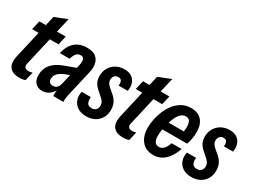

<svg xmlns="http://www.w3.org/2000/svg" viewBox="-51 -1172 2234 1697"><g transform="rotate(30 1066.0 -323.0)"><path d="M164 10Q93 10 64 -29Q35 -68 51 -140L115 -419H49L70 -510H136L158 -606L284 -656L250 -510H339L318 -419H229L163 -132Q152 -81 207 -81Q226 -81 245 -88L224 0Q203 10 164 10Z M396 10Q351 10 325.5 -18Q300 -46 300 -97Q300 -225 453 -280L562 -320L571 -358Q574 -374 574.5 -391.5Q575 -409 567 -421.5Q559 -434 537 -434Q486 -434 467 -358H367Q384 -437 431.5 -478.5Q479 -520 554 -520Q614 -520 644.5 -495Q675 -470 682.5 -430.5Q690 -391 680 -348L616 -71Q612 -52 610 -35Q608 -18 610 0H506Q505 -13 505.5 -27.5Q506 -42 509 -58Q465 10 396 10ZM411 -121Q411 -100 423 -88Q435 -76 457 -76Q502 -76 518 -128L543 -235L501 -219Q411 -184 411 -121Z M845 10Q792 10 757.5 -12.5Q723 -35 709 -73Q695 -111 705 -158H799Q794 -129 804.5 -102.5Q815 -76 853 -76Q881 -76 896 -92.5Q911 -109 911 -135Q911 -154 902 -170Q893 -186 874 -202L830 -241Q800 -266 785.5 -294.5Q771 -323 771 -359Q771 -405 792 -441.5Q813 -478 850 -499Q887 -520 935 -520Q1002 -520 1033.5 -478Q1065 -436 1054 -369H960Q964 -393 957 -413Q950 -433 921 -433Q897 -433 883.5 -417Q870 -401 870 -376Q870 -360 877.5 -346.5Q885 -333 902 -317L952 -274Q980 -250 995 -219Q1010 -188 1010 -149Q1010 -78 964.5 -34Q919 10 845 10Z M1222 10Q1151 10 1122 -29Q1093 -68 1109 -140L1173 -419H1107L1128 -510H1194L1216 -606L1342 -656L1308 -510H1397L1376 -419H1287L1221 -132Q1210 -81 1265 -81Q1284 -81 1303 -88L1282 0Q1261 10 1222 10Z M1529 10Q1454 10 1411.5 -41Q1369 -92 1369 -179Q1369 -217 1378 -262Q1387 -307 1405.5 -352Q1424 -397 1453.5 -434.5Q1483 -472 1523.5 -495Q1564 -518 1618 -518Q1687 -518 1725.5 -476Q1764 -434 1764 -354Q1764 -320 1757 -285Q1750 -250 1741 -227H1489Q1485 -206 1483.5 -188Q1482 -170 1482 -158Q1482 -77 1539 -77Q1592 -77 1621 -162H1723Q1695 -79 1646 -34.5Q1597 10 1529 10ZM1613 -431Q1587 -431 1566.5 -413.5Q1546 -396 1531.5 -367.5Q1517 -339 1507 -306H1662Q1667 -335 1665.5 -364Q1664 -393 1652.5 -412Q1641 -431 1613 -431Z M1919 10Q1866 10 1831.5 -12.5Q1797 -35 1783 -73Q1769 -111 1779 -158H1873Q1868 -129 1878.5 -102.5Q1889 -76 1927 -76Q1955 -76 1970 -92.5Q1985 -109 1985 -135Q1985 -154 1976 -170Q1967 -186 1948 -202L1904 -241Q1874 -266 1859.5 -294.5Q1845 -323 1845 -359Q1845 -405 1866 -441.5Q1887 -478 1924 -499Q1961 -520 2009 -520Q2076 -520 2107.5 -478Q2139 -436 2128 -369H2034Q2038 -393 2031 -413Q2024 -433 1995 -433Q1971 -433 1957.5 -417Q1944 -401 1944 -376Q1944 -360 1951.5 -346.5Q1959 -333 1976 -317L2026 -274Q2054 -250 2069 -219Q2084 -188 2084 -149Q2084 -78 2038.5 -34Q1993 10 1919 10Z"/></g></svg>

Font: Instrument Sans Condensed SemiBold Italic
Style: Regular
Weight: 600
Width: 3
Italic angle: -13°
Designer: Rodrigo Fuenzalida
Foundry: fragTYPE
Version: Version 1.000; ttfautohint (v1.8.4.7-5d5b);gftools[0.9.28]